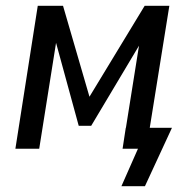

<svg xmlns="http://www.w3.org/2000/svg" viewBox="-20 -512 663 661"><path d="M398 129 455 0H402L413 -72H572L479 129ZM33 0 110 -492H197L288 -179L478 -492H563L484 0H402L464 -389H479L294 -79H251L166 -390H177L115 0Z"/></svg>

Font: Nunito Sans 10pt Condensed SemiBold
Style: Italic
Weight: 600
Width: 3
Italic angle: -9°
Designer: Vernon Adams
Foundry: Vernon Adams
Version: Version 3.101;gftools[0.9.27]